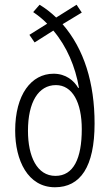

<svg xmlns="http://www.w3.org/2000/svg" viewBox="-20 -780 463 810"><path d="M147 -760 120 -729C139 -716 160 -700 179 -680L104 -633L126 -601L205 -651C262 -584 298 -498 313 -410L310 -409C292 -440 258 -469 206 -469C112 -469 44 -381 44 -229C44 -104 97 10 212 10C319 10 379 -76 379 -259C379 -430 335 -573 244 -678L325 -727L303 -760L217 -706C195 -727 172 -745 147 -760ZM216 -421C285 -421 325 -349 325 -235C325 -111 290 -38 214 -38C136 -38 98 -120 98 -228C98 -349 142 -421 216 -421Z"/></svg>

Font: Noto Sans Arabic UI XCn Lt
Style: Regular
Weight: 300
Width: 2
Designer: Monotype Design Team, Nadine Chahine and Nizar Qandah
Foundry: Monotype Imaging Inc.
Version: Version 2.010